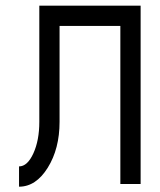

<svg xmlns="http://www.w3.org/2000/svg" viewBox="-20 -665 577 694"><path d="M48.8 9.8V-63.5Q79.1 -63.5 100.6 -110.6Q122.1 -157.7 122.1 -224.6V-644.5H488.3V0H415V-571.3H195.3V-224.6Q195.3 -127.4 152.6 -58.8Q109.9 9.8 48.8 9.8Z"/></svg>

Font: Catrinity
Style: Regular
Weight: 400
Designer: Alexander Lange
Foundry: High-Logic / Made with FontCreator
Version: Version 2.090;May 20, 2024;FontCreator 15.0.0.2974 64-bit